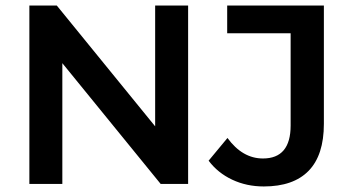

<svg xmlns="http://www.w3.org/2000/svg" viewBox="-20 -664 1270 693"><path d="M659 -644V0H560L205 -436V0H86V-644H185L540 -208V-644ZM733 -84 801 -166Q855 -92 929 -92Q1029 -92 1029 -211V-544H800V-644H1149V-217Q1149 -104 1094 -47.5Q1039 9 932 9Q870 9 818 -15.5Q766 -40 733 -84Z"/></svg>

Font: Montserrat Ace
Style: Bold
Weight: 600
Designer: Julieta Ulanovsky
Foundry: Julieta Ulanovsky
Version: Version 1